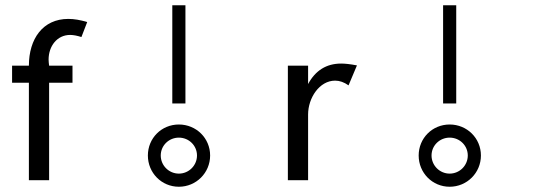

<svg xmlns="http://www.w3.org/2000/svg" viewBox="-20 -686 2086 731"><path d="M90 -436H26V-371H90V0H167V-371H256V-436H167C166 -444 165 -452 165 -459C165 -510 197 -553 247 -553C260 -553 274 -550 290 -545L312 -602C286 -610 262 -614 240 -614C143 -614 90 -538 90 -436Z M686 -292V-666H636V-292ZM661 25C727 25 780 -28 780 -94C780 -160 727 -212 661 -212C595 -212 543 -160 543 -94C543 -28 595 25 661 25ZM661 -162C699 -162 730 -132 730 -94C730 -56 699 -25 661 -25C623 -25 592 -56 592 -94C592 -132 623 -162 661 -162Z M1256 -379C1273 -379 1290 -373 1307 -361L1339 -437C1313 -442 1293 -444 1279 -444C1223 -444 1181 -418 1153 -366V-436H1076V0H1153V-250C1153 -313 1196 -379 1256 -379Z M1717 -292V-666H1667V-292ZM1692 25C1758 25 1811 -28 1811 -94C1811 -160 1758 -212 1692 -212C1626 -212 1574 -160 1574 -94C1574 -28 1626 25 1692 25ZM1692 -162C1730 -162 1761 -132 1761 -94C1761 -56 1730 -25 1692 -25C1654 -25 1623 -56 1623 -94C1623 -132 1654 -162 1692 -162Z"/></svg>

Font: linja pona
Style: Regular
Weight: 400
Foundry: jan Same & David A Roberts
Version: Version 4.9